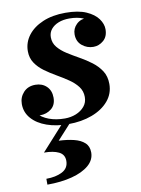

<svg xmlns="http://www.w3.org/2000/svg" viewBox="-83 -529 616 839"><g transform="rotate(-10 225.0 -109.0)"><path d="M195 10Q141.5 10 99.8 -4.8Q58 -19.5 33.8 -47Q9.5 -74.5 9.5 -111.5Q9.5 -141.5 29.2 -163Q49 -184.5 82 -184.5Q112 -184.5 131.5 -165.8Q151 -147 151 -115.5Q151 -83 129.8 -66.2Q108.5 -49.5 80.5 -49.5Q61 -49.5 45.2 -58Q29.5 -66.5 20 -80.8Q10.5 -95 10.5 -111.5H47Q47 -82.5 65.2 -61.2Q83.5 -40 114.5 -28.5Q145.5 -17 184.5 -17Q211 -17 234 -26.2Q257 -35.5 271.5 -52.8Q286 -70 286 -94.5Q286 -121 270.8 -141Q255.5 -161 231.5 -177.2Q207.5 -193.5 180.5 -209Q153.5 -224.5 129.5 -242Q105.5 -259.5 90.5 -282Q75.5 -304.5 75.5 -334.5Q75.5 -373 99 -404Q122.5 -435 165.2 -453.2Q208 -471.5 266 -471.5Q322.5 -471.5 357.8 -456Q393 -440.5 409.8 -417.2Q426.5 -394 426.5 -370.5Q426.5 -338 406.5 -320.8Q386.5 -303.5 361.5 -303.5Q333.5 -303.5 311.5 -321.5Q289.5 -339.5 289.5 -371.5Q289.5 -397 308 -415.2Q326.5 -433.5 356.5 -433.5Q382 -433.5 403.8 -416Q425.5 -398.5 425.5 -370.5H393Q393 -388.5 379.2 -405.5Q365.5 -422.5 339.8 -433.2Q314 -444 278.5 -444Q251.5 -444 230.5 -435.8Q209.5 -427.5 197.2 -412.5Q185 -397.5 185 -377Q185 -351.5 200.8 -332.5Q216.5 -313.5 241 -298Q265.5 -282.5 293.2 -267Q321 -251.5 345.5 -233Q370 -214.5 385.8 -190.2Q401.5 -166 401.5 -132Q401.5 -89 374.2 -57Q347 -25 300.2 -7.5Q253.5 10 195 10ZM58.5 254.5V228.5Q100.5 228.5 129.2 213.8Q158 199 158 166Q158 138 133.5 126Q109 114 68 114L176 -5.5H213L140.5 74Q178 75.5 207.5 82.8Q237 90 254.2 105.8Q271.5 121.5 271.5 149Q271.5 182 243.8 205.8Q216 229.5 168 242Q120 254.5 58.5 254.5Z"/></g></svg>

Font: Bodoni Moda 9pt
Style: Bold Italic
Weight: 700
Italic angle: -13°
Designer: Owen Earl
Foundry: indestructible type
Version: Version 2.004